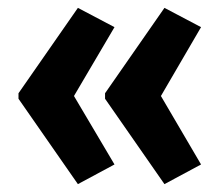

<svg xmlns="http://www.w3.org/2000/svg" viewBox="-20 -518 561 488"><path d="M27 -281 178 -498 271 -449 168 -274 271 -100 178 -50 27 -267ZM247 -281 398 -498 491 -449 389 -274 491 -100 398 -50 247 -267Z"/></svg>

Font: Noto Sans Lao UI ExtCond
Style: Bold
Weight: 700
Width: 2
Designer: Monotype Design Team
Foundry: Monotype Imaging Inc.
Version: Version 2.000; ttfautohint (v1.8.4.7-5d5b)